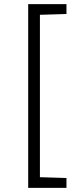

<svg xmlns="http://www.w3.org/2000/svg" viewBox="-20 -763 388 933"><path d="M117 150V-743H303V-695L174 -691V98L303 102V150Z"/></svg>

Font: Saira SemiExpanded Light
Style: Regular
Weight: 300
Width: 6
Designer: Hector Gatti with collaboration of the Omnibus-Type team
Foundry: Omnibus-Type
Version: Version 1.101